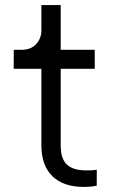

<svg xmlns="http://www.w3.org/2000/svg" viewBox="-20 -730 455 756"><path d="M310 6Q229 6 186 -36.5Q143 -79 143 -157V-459H34V-534H67Q101 -534 122 -556Q143 -578 143 -612V-710H219V-534H353V-459H219V-157Q219 -146 221 -129.5Q223 -113 232 -96.5Q241 -80 262 -69.5Q283 -59 322 -59Q330 -59 342 -59.5Q354 -60 361 -62V1Q348 4 334.5 5Q321 6 310 6Z"/></svg>

Font: Plus Jakarta Text Light
Style: Regular
Weight: 300
Designer: Gumpita Rahayu
Foundry: Tokotype Studio
Version: Version 1.000